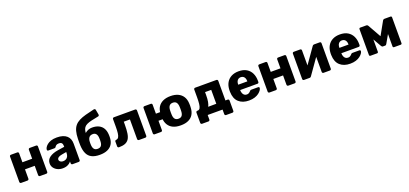

<svg xmlns="http://www.w3.org/2000/svg" viewBox="41 -1996 7102 3334"><g transform="rotate(-20 3591.5 -329.5)"><path d="M84 0Q73 0 66 -7.5Q59 -15 59 -25V-495Q59 -506 66 -513Q73 -520 84 -520H202Q213 -520 220 -513Q227 -506 227 -495V-329H407V-495Q407 -506 414 -513Q421 -520 432 -520H550Q561 -520 568 -513Q575 -506 575 -495V-25Q575 -15 568 -7.5Q561 0 550 0H432Q421 0 414 -7.5Q407 -15 407 -25V-198H227V-25Q227 -15 220 -7.5Q213 0 202 0Z M853 10Q799 10 756.5 -10.5Q714 -31 689 -66Q664 -101 664 -145Q664 -216 722 -257.5Q780 -299 876 -314L1001 -333V-347Q1001 -383 986 -402Q971 -421 931 -421Q903 -421 885.5 -410Q868 -399 858 -380Q849 -367 833 -367H721Q710 -367 704 -373.5Q698 -380 699 -389Q699 -407 712.5 -430.5Q726 -454 754 -477Q782 -500 826 -515Q870 -530 933 -530Q997 -530 1043 -515Q1089 -500 1118 -473Q1147 -446 1160.5 -409.5Q1174 -373 1174 -329V-25Q1174 -15 1166.5 -7.5Q1159 0 1149 0H1033Q1022 0 1015 -7.5Q1008 -15 1008 -25V-60Q995 -41 973 -25Q951 -9 921.5 0.5Q892 10 853 10ZM900 -104Q929 -104 952.5 -116.5Q976 -129 989.5 -155.5Q1003 -182 1003 -222V-236L918 -221Q871 -213 849.5 -196.5Q828 -180 828 -158Q828 -141 838 -129Q848 -117 864.5 -110.5Q881 -104 900 -104Z M1537 10Q1447 10 1389.5 -19Q1332 -48 1304 -108Q1276 -168 1272 -259Q1271 -289 1271 -320Q1271 -351 1272 -380Q1274 -464 1290 -521.5Q1306 -579 1338 -617.5Q1370 -656 1420.5 -682Q1471 -708 1542 -727.5Q1613 -747 1706 -768Q1716 -770 1725.5 -764.5Q1735 -759 1736 -748L1753 -656Q1755 -645 1749.5 -637Q1744 -629 1735 -627Q1657 -612 1603.5 -599.5Q1550 -587 1516 -570.5Q1482 -554 1463.5 -528.5Q1445 -503 1438.5 -462.5Q1432 -422 1433 -360L1409 -389Q1417 -414 1440.5 -435Q1464 -456 1497.5 -469Q1531 -482 1568 -482Q1642 -482 1692.5 -456.5Q1743 -431 1770 -384.5Q1797 -338 1801 -272Q1804 -234 1801 -200Q1797 -135 1766.5 -88Q1736 -41 1678.5 -15.5Q1621 10 1537 10ZM1537 -101Q1581 -101 1602 -127Q1623 -153 1625 -204Q1626 -216 1626 -235Q1626 -254 1625 -268Q1623 -318 1602.5 -344.5Q1582 -371 1543 -371Q1497 -371 1474 -344.5Q1451 -318 1448 -268Q1447 -254 1447 -235Q1447 -216 1448 -204Q1451 -153 1472 -127Q1493 -101 1537 -101Z M1893 0Q1882 0 1874.5 -7.5Q1867 -15 1867 -26V-113Q1867 -135 1891 -138Q1920 -141 1935 -165Q1950 -189 1956 -236Q1962 -283 1962 -354V-495Q1962 -506 1969.5 -513Q1977 -520 1987 -520H2379Q2390 -520 2397.5 -513Q2405 -506 2405 -495V-25Q2405 -15 2397.5 -7.5Q2390 0 2379 0H2261Q2251 0 2243.5 -7.5Q2236 -15 2236 -25V-389H2122V-336Q2122 -240 2112 -175Q2102 -110 2076 -72Q2050 -34 2005.5 -17Q1961 0 1893 0Z M2862 -198H2694V-25Q2694 -15 2687 -7.5Q2680 0 2669 0H2551Q2540 0 2533 -7.5Q2526 -15 2526 -25V-495Q2526 -506 2533 -513Q2540 -520 2551 -520H2669Q2680 -520 2687 -513Q2694 -506 2694 -495V-329H2862ZM3034 10Q2949 10 2892 -17Q2835 -44 2804 -94.5Q2773 -145 2769 -215Q2768 -235 2768 -260.5Q2768 -286 2769 -305Q2773 -376 2805 -426Q2837 -476 2895 -503Q2953 -530 3034 -530Q3115 -530 3172.5 -503Q3230 -476 3262 -426Q3294 -376 3298 -305Q3300 -286 3300 -260.5Q3300 -235 3298 -215Q3294 -145 3263.5 -94.5Q3233 -44 3175.5 -17Q3118 10 3034 10ZM3034 -112Q3078 -112 3099 -139Q3120 -166 3122 -220Q3123 -235 3123 -260Q3123 -285 3122 -300Q3120 -353 3099 -380.5Q3078 -408 3034 -408Q2990 -408 2968.5 -380.5Q2947 -353 2945 -300Q2944 -285 2944 -260Q2944 -235 2945 -220Q2947 -166 2968.5 -139Q2990 -112 3034 -112Z M3387 110Q3377 110 3369.5 102.5Q3362 95 3362 85V-106Q3362 -117 3369.5 -124Q3377 -131 3387 -131H3397Q3423 -132 3437.5 -157.5Q3452 -183 3457.5 -232.5Q3463 -282 3463 -354V-495Q3463 -506 3470.5 -513Q3478 -520 3488 -520H3881Q3892 -520 3899.5 -513Q3907 -506 3907 -495V-132H3949Q3960 -132 3967 -124.5Q3974 -117 3974 -107V85Q3974 95 3967 102.5Q3960 110 3949 110H3831Q3820 110 3813 102.5Q3806 95 3806 85V0H3531V85Q3531 95 3523.5 102.5Q3516 110 3506 110ZM3588 -131 3738 -132V-389H3624V-336Q3624 -261 3614.5 -211Q3605 -161 3588 -131Z M4294 10Q4176 10 4106 -54Q4036 -118 4033 -244Q4033 -251 4033 -262Q4033 -273 4033 -279Q4036 -358 4068.5 -414.5Q4101 -471 4158.5 -500.5Q4216 -530 4293 -530Q4381 -530 4438.5 -495Q4496 -460 4525 -400Q4554 -340 4554 -263V-239Q4554 -228 4547 -221Q4540 -214 4529 -214H4209Q4209 -213 4209 -211Q4209 -209 4209 -207Q4210 -178 4219.5 -154Q4229 -130 4247.5 -116Q4266 -102 4293 -102Q4313 -102 4326.5 -108.5Q4340 -115 4349 -123.5Q4358 -132 4363 -138Q4372 -149 4377.5 -151.5Q4383 -154 4395 -154H4519Q4529 -154 4535.5 -148Q4542 -142 4541 -132Q4540 -115 4524 -91Q4508 -67 4477.5 -43.5Q4447 -20 4401 -5Q4355 10 4294 10ZM4209 -313H4378V-315Q4378 -348 4368.5 -371.5Q4359 -395 4339.5 -408Q4320 -421 4293 -421Q4267 -421 4248 -408Q4229 -395 4219 -371.5Q4209 -348 4209 -315Z M4673 0Q4662 0 4655 -7.5Q4648 -15 4648 -25V-495Q4648 -506 4655 -513Q4662 -520 4673 -520H4791Q4802 -520 4809 -513Q4816 -506 4816 -495V-329H4996V-495Q4996 -506 5003 -513Q5010 -520 5021 -520H5139Q5150 -520 5157 -513Q5164 -506 5164 -495V-25Q5164 -15 5157 -7.5Q5150 0 5139 0H5021Q5010 0 5003 -7.5Q4996 -15 4996 -25V-198H4816V-25Q4816 -15 4809 -7.5Q4802 0 4791 0Z M5310 0Q5300 0 5293 -7.5Q5286 -15 5286 -24V-495Q5286 -506 5293 -513Q5300 -520 5311 -520H5429Q5440 -520 5447 -513Q5454 -506 5454 -495V-130L5409 -152L5656 -504Q5661 -511 5668 -515.5Q5675 -520 5684 -520H5791Q5801 -520 5808 -513Q5815 -506 5815 -496V-25Q5815 -15 5808 -7.5Q5801 0 5790 0H5672Q5661 0 5654 -7.5Q5647 -15 5647 -25V-379L5693 -370L5444 -16Q5440 -9 5433 -4.5Q5426 0 5416 0Z M6164 10Q6046 10 5976 -54Q5906 -118 5903 -244Q5903 -251 5903 -262Q5903 -273 5903 -279Q5906 -358 5938.5 -414.5Q5971 -471 6028.5 -500.5Q6086 -530 6163 -530Q6251 -530 6308.5 -495Q6366 -460 6395 -400Q6424 -340 6424 -263V-239Q6424 -228 6417 -221Q6410 -214 6399 -214H6079Q6079 -213 6079 -211Q6079 -209 6079 -207Q6080 -178 6089.5 -154Q6099 -130 6117.5 -116Q6136 -102 6163 -102Q6183 -102 6196.5 -108.5Q6210 -115 6219 -123.5Q6228 -132 6233 -138Q6242 -149 6247.5 -151.5Q6253 -154 6265 -154H6389Q6399 -154 6405.5 -148Q6412 -142 6411 -132Q6410 -115 6394 -91Q6378 -67 6347.5 -43.5Q6317 -20 6271 -5Q6225 10 6164 10ZM6079 -313H6248V-315Q6248 -348 6238.5 -371.5Q6229 -395 6209.5 -408Q6190 -421 6163 -421Q6137 -421 6118 -408Q6099 -395 6089 -371.5Q6079 -348 6079 -315Z M6538 0Q6530 0 6524 -6Q6518 -12 6518 -21V-500Q6518 -508 6524 -514Q6530 -520 6538 -520H6653Q6671 -520 6682 -502L6819 -259L6955 -502Q6966 -520 6984 -520H7100Q7108 -520 7114 -514Q7120 -508 7120 -500V-21Q7120 -12 7114 -6Q7108 0 7099 0H6975Q6966 0 6960 -6Q6954 -12 6954 -21V-347L7003 -336L6868 -100Q6863 -91 6856.5 -84.5Q6850 -78 6839 -78H6799Q6788 -78 6781 -84Q6774 -90 6768 -100L6637 -330L6683 -340V-21Q6683 -12 6677 -6Q6671 0 6662 0Z"/></g></svg>

Font: Rubik
Style: Bold
Weight: 700
Designer: Hubert and Fischer
Foundry: Hubert and Fischer
Version: Version 2.300;gftools[0.9.30]